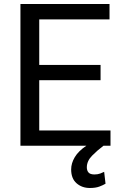

<svg xmlns="http://www.w3.org/2000/svg" viewBox="-20 -731 608 963"><path d="M534.2 -76.7V0H499Q467.8 23.4 441.7 50Q415.5 76.7 415.5 108.4Q415.5 124.5 424.1 134.3Q432.6 144 453.6 144Q469.7 144 482.4 139.4Q495.1 134.8 502.4 130.9L509.3 190.4Q497.1 197.8 478.3 204.8Q459.5 211.9 430.7 211.9Q391.1 211.9 364 188.2Q336.9 164.6 336.9 118.7Q336.9 87.9 355 57.4Q373 26.9 413.1 0H82.5V-710.9H529.3V-633.8H176.8V-405.3H484.4V-328.6H176.8V-76.7Z"/></svg>

Font: Vazirmatn UI FD
Style: Regular
Weight: 400
Designer: Saber Rastikerdar
Foundry: Saber Rastikerdar
Version: Version 33.003